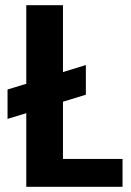

<svg xmlns="http://www.w3.org/2000/svg" viewBox="-20 -718 503 738"><path d="M451 -107V0H81V-283L9 -261V-374L81 -396V-698H222V-441L310 -468V-354L222 -327V-107Z"/></svg>

Font: Fz Poppins SemBd
Style: Regular
Weight: 600
Designer: Ninad Kale (Devanagari), Jonny Pinhorn (Latin)
Foundry: Indian Type Foundry
Version: Vit hóa bi Vntype.Com & FontZin.Com